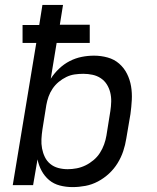

<svg xmlns="http://www.w3.org/2000/svg" viewBox="-20 -755 640 783"><path d="M276 8Q249 8 224 1.5Q199 -5 180.5 -20.5Q162 -36 150 -58Q138 -80 133 -105L115 0H32L128 -580H72V-653H140L153 -735H237L224 -654H346V-580H211L187 -434Q201 -456 221 -475Q241 -494 264.5 -506Q288 -518 313 -523Q338 -528 363 -528H364Q392 -528 419 -520.5Q446 -513 466 -495.5Q486 -478 498 -454Q510 -430 514.5 -403Q519 -376 517.5 -347.5Q516 -319 512 -290L495 -190Q491 -164 482.5 -138.5Q474 -113 459.5 -89.5Q445 -66 424.5 -47Q404 -28 379.5 -15Q355 -2 328.5 3Q302 8 276 8ZM256 -65Q274 -65 292.5 -68.5Q311 -72 328.5 -80.5Q346 -89 361.5 -102Q377 -115 387.5 -131.5Q398 -148 404.5 -166Q411 -184 414 -202L430 -302Q433 -321 433.5 -340.5Q434 -360 429.5 -378Q425 -396 415.5 -411Q406 -426 391 -436Q376 -446 357.5 -450Q339 -454 320 -454Q302 -454 284.5 -451.5Q267 -449 250.5 -441Q234 -433 219.5 -421Q205 -409 194.5 -393.5Q184 -378 178 -361Q172 -344 169 -327L153 -227Q150 -207 149 -187.5Q148 -168 151.5 -149.5Q155 -131 163 -114.5Q171 -98 185 -86.5Q199 -75 217.5 -70Q236 -65 256 -65Z"/></svg>

Font: Zed Sans Extended
Style: Italic
Weight: 400
Width: 7
Italic angle: -9°
Designer: Belleve Invis
Foundry: Belleve Invis
Version: Version 1.0.0; ttfautohint (v1.8.4)